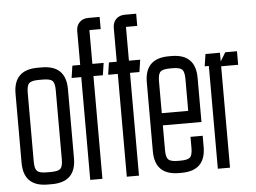

<svg xmlns="http://www.w3.org/2000/svg" viewBox="-50 -764 1108 832"><g transform="rotate(-5 503.5 -348.0)"><path d="M195 -400Q195 -431 185 -441Q175 -451 143 -451H125Q94 -451 83.5 -441Q73 -431 73 -400V-100Q73 -69 83.5 -59Q94 -49 125 -49H143Q175 -49 185 -59Q195 -69 195 -100ZM20 -100V-400Q20 -504 125 -504H143Q248 -504 248 -400V-100Q248 4 143 4H125Q20 4 20 -100Z M276 -500H310V-647Q310 -671 324.5 -685.5Q339 -700 363 -700H412V-647H363V-500H412L404 -447H363V0H310V-447H268Z M435 -500H469V-647Q469 -671 483.5 -685.5Q498 -700 522 -700H571V-647H522V-500H571L563 -447H522V0H469V-447H427Z M591 -100V-400Q591 -504 696 -504H707Q812 -504 812 -400V-208H644V-100Q644 -69 654.5 -59Q665 -49 696 -49H707Q739 -49 749 -59Q759 -69 759 -100V-148H812V-100Q812 4 707 4H696Q591 4 591 -100ZM759 -400Q759 -431 749 -441Q739 -451 707 -451H696Q665 -451 654.5 -441Q644 -431 644 -400V-261H759Z M918 -500V-462L941 -500H992V-441H918V0H865V-447H847L855 -500Z"/></g></svg>

Font: Karantina Light
Style: Regular
Weight: 300
Designer: Rony Koch
Foundry: Rony Koch
Version: Version 1.000; ttfautohint (v1.8.3)